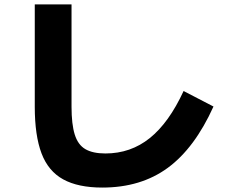

<svg xmlns="http://www.w3.org/2000/svg" viewBox="-20 -790 1040 867"><path d="M442 57Q333 57 265.5 20Q198 -17 167.5 -97.5Q137 -178 137 -308V-770H303V-308Q303 -229 317.5 -182.5Q332 -136 365.5 -116.5Q399 -97 456 -97Q570 -97 656.5 -166.5Q743 -236 809 -379L944 -309Q859 -121 737.5 -32Q616 57 442 57Z"/></svg>

Font: M PLUS 2 Thin ExtraBold
Style: Regular
Weight: 800
Version: Version 1.001